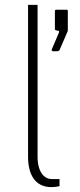

<svg xmlns="http://www.w3.org/2000/svg" viewBox="-20 -763 329 787"><path d="M191 4C198 4 212 3 224 0V-29H192C164 -29 134 -54 134 -121V-743H95V-121C95 -50 122 4 191 4ZM197 -553H212C220 -553 223 -555 225 -560L257 -634C257 -635 258 -636 258 -638V-718C258 -722 256 -723 253 -723H211C207 -723 205 -722 205 -717V-645C205 -640 207 -639 213 -638L218 -637C223 -636 223 -634 221 -628L192 -560C191 -557 193 -553 197 -553Z"/></svg>

Font: United Sans Thin
Style: Regular
Weight: 100
Designer: Pablo Impallari, Rodrigo Fuenzalida (Modified by Dan O. Williams)
Version: Version 1.000;PS 001.000;hotconv 1.0.88;makeotf.lib2.5.64775